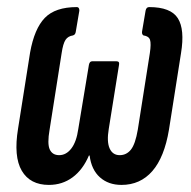

<svg xmlns="http://www.w3.org/2000/svg" viewBox="-20 -516 539 542"><path d="M118 6Q65 6 41.5 -34Q18 -74 31 -153L65 -368Q77 -435 106.5 -465.5Q136 -496 197 -496Q204 -496 204 -486L194 -427Q193 -418 186 -416Q172 -414 165 -403.5Q158 -393 154 -366L120 -150Q113 -110 120.5 -94Q128 -78 147 -78Q167 -78 181.5 -97Q196 -116 201 -152L231 -333Q233 -343 240 -343H309Q318 -343 316 -333L287 -152Q281 -116 289.5 -97Q298 -78 318 -78Q337 -78 349.5 -93.5Q362 -109 369 -150L403 -366Q407 -393 403.5 -403.5Q400 -414 385 -416Q380 -419 381 -427L391 -486Q393 -496 401 -496Q462 -496 482 -464.5Q502 -433 491 -366L457 -150Q444 -72 410 -33Q376 6 323 6Q286 6 262 -15.5Q238 -37 233 -77H231Q214 -37 185 -15.5Q156 6 118 6Z"/></svg>

Font: Sofia Sans Extra Condensed SemiBold
Style: Italic
Weight: 600
Italic angle: -9°
Designer: Botio Nikoltchev, Ani Petrova
Foundry: lettersoup
Version: Version 4.101